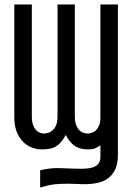

<svg xmlns="http://www.w3.org/2000/svg" viewBox="-20 -658 590 857"><path d="M159.2 179.2C169.6 175.9 179.5 173.2 189 170.9C198.4 168.6 208 166.8 217.8 165.5C227.5 164.2 237.8 163.3 248.5 162.8C259.3 162.4 271.2 162.1 284.2 162.1C289.1 162.1 294.7 162.2 301 162.4C307.4 162.5 313.9 162.8 320.6 163.1C327.2 163.4 333.8 163.7 340.3 163.8C346.8 164 352.7 164.1 357.9 164.1C379.7 164.1 399.7 161.9 418 157.7C436.2 153.5 451.8 146.2 464.8 136C477.9 125.7 488 112.2 495.4 95.5C502.7 78.7 506.3 57.8 506.3 32.7V-638.2H428.2V-133.8C428.2 -119.5 426.3 -107.7 422.4 -98.4C418.5 -89.1 413.7 -81.8 408 -76.4C402.3 -71 396.2 -67.3 389.6 -65.2C383.1 -63.1 377.3 -62 372.1 -62C365.6 -62 358.9 -63.2 352.1 -65.4C345.2 -67.7 339 -71.7 333.5 -77.4C328 -83.1 323.3 -90.8 319.6 -100.6C315.8 -110.4 314 -122.9 314 -138.2V-638.2H236.8V-137.7C236.8 -122.7 234.9 -110.4 231 -100.6C227.1 -90.8 222 -83.1 215.8 -77.4C209.6 -71.7 203 -67.7 195.8 -65.4C188.6 -63.2 182 -62 175.8 -62C170.2 -62 164.4 -63.2 158.2 -65.4C152 -67.7 146.2 -71.7 140.9 -77.4C135.5 -83.1 131 -90.8 127.4 -100.6C123.9 -110.4 122.1 -122.9 122.1 -138.2V-638.2H43.9V-133.3C43.9 -109.5 47.4 -88.8 54.2 -71C61 -53.3 70.1 -38.5 81.5 -26.6C92.9 -14.7 106 -5.9 120.6 0C135.3 5.9 150.2 8.8 165.5 8.8C179.2 8.8 191.2 7.8 201.7 5.9C212.1 3.9 221.4 0.5 229.7 -4.4C238 -9.3 245.7 -15.9 252.7 -24.2C259.7 -32.5 266.6 -43 273.4 -55.7C280.3 -43 287.3 -32.5 294.4 -24.2C301.6 -15.9 309.2 -9.3 317.4 -4.4C325.5 0.5 334.2 3.9 343.5 5.9C352.8 7.8 363 8.8 374 8.8C386.7 8.8 397.1 7 405.3 3.4C413.4 -0.2 421.1 -4.4 428.2 -9.3V42C428.2 53.1 426 62.1 421.6 69.1C417.2 76.1 411.1 81.5 403.3 85.4C395.5 89.4 386.1 92 375.2 93.3C364.3 94.6 352.4 95.2 339.4 95.2C331.2 95.2 322.2 95.1 312.3 94.7C302.3 94.4 292.6 94.1 283.2 93.8C273.8 93.4 264.9 93.1 256.6 92.8C248.3 92.4 241.7 92.3 236.8 92.3C224.4 92.3 212.1 93 199.7 94.5C187.3 95.9 173.8 98.5 159.2 102.1Z"/></svg>

Font: CodeNewRoman Nerd Font Mono
Style: Regular
Weight: 400
Monospace: yes
Designer: Sam Radian
Foundry: Code New Roman
Version: Version 2.00 November 29, 2014;Nerd Fonts 3.2.1